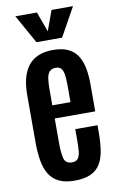

<svg xmlns="http://www.w3.org/2000/svg" viewBox="-104 -1022 670 1087"><g transform="rotate(-10 230.5 -478.5)"><path d="M234.9 8.8Q179.7 8.8 144.3 -8.8Q108.9 -26.4 89.1 -59.6Q69.3 -92.8 61.5 -139.4Q53.7 -186 53.7 -243.7V-516.6Q53.7 -567.9 64.2 -609.4Q74.7 -650.9 96.9 -680.2Q119.1 -709.5 154.8 -725.3Q190.4 -741.2 240.7 -741.2Q292 -741.2 326.2 -725.6Q360.4 -710 380.1 -680.2Q399.9 -650.4 408.4 -608.6Q417 -566.9 417 -514.2V-357.4H184.1V-213.4Q184.1 -160.2 192.4 -127.9Q200.7 -95.7 237.8 -95.7Q262.7 -95.7 273.2 -110.8Q283.7 -126 285.9 -152.6Q288.1 -179.2 288.1 -213.4V-277.8H416V-238.8Q416 -179.7 408.9 -133.8Q401.9 -87.9 382.6 -56.2Q363.3 -24.4 327.6 -7.8Q292 8.8 234.9 8.8ZM183.6 -433.1H288.1V-526.9Q288.1 -563.5 284.7 -588.6Q281.2 -613.8 271 -626.5Q260.7 -639.2 239.7 -639.2Q213.9 -639.2 201.9 -624Q189.9 -608.9 186.8 -582.8Q183.6 -556.6 183.6 -523.4ZM157.2 -800.8 64.9 -965.8H189L231 -850.1L272.9 -965.8H396.5L304.7 -800.8Z"/></g></svg>

Font: Antonio
Style: Bold
Weight: 700
Designer: Vernon Adams
Foundry: Vernon Adams
Version: Version 1.002